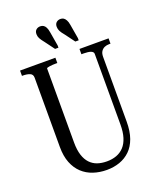

<svg xmlns="http://www.w3.org/2000/svg" viewBox="-165 -1013 930 1123"><g transform="rotate(-20 299.5 -451.5)"><path d="M392 -861 407 -773V-759H386L343 -817Q326 -837 319.5 -850Q313 -863 313 -877Q313 -895 323.5 -904Q334 -913 349 -913Q360 -913 368 -908Q376 -903 382.5 -891.5Q389 -880 392 -861ZM266 -861 281 -773V-759H260L217 -817Q200 -838 193.5 -850.5Q187 -863 187 -877Q187 -895 197.5 -904Q208 -913 223 -913Q234 -913 242.5 -908Q251 -903 257 -891.5Q263 -880 266 -861ZM177 -206Q177 -160 187.5 -127.5Q198 -95 217 -75Q236 -55 262 -46Q288 -37 321 -37Q354 -37 381 -47Q408 -57 427.5 -78Q447 -99 457.5 -132.5Q468 -166 468 -213V-653Q468 -659 464 -663.5Q460 -668 452.5 -671Q445 -674 433.5 -675.5Q422 -677 409 -677H394V-710H575V-677H566Q551 -677 538 -671.5Q525 -666 516.5 -653.5Q508 -641 508 -619V-217Q508 -156 492.5 -113Q477 -70 449 -43Q421 -16 384 -3Q347 10 304 10Q259 10 220 -3Q181 -16 152 -43Q123 -70 106.5 -111.5Q90 -153 90 -211V-642Q90 -663 72.5 -670Q55 -677 30 -677H24V-710H244V-677H236Q227 -677 216 -676.5Q205 -676 196 -674.5Q187 -673 182 -671.5Q177 -670 177 -667Z"/></g></svg>

Font: Roboto Serif 120pt ExtraCondensed
Style: Regular
Weight: 400
Width: 2
Designer: Greg Gazdowicz
Foundry: Commercial Type
Version: Version 1.008